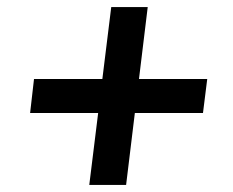

<svg xmlns="http://www.w3.org/2000/svg" viewBox="-20 -566 659 542"><path d="M232 -44 294 -546H397L336 -44ZM65 -247 76 -343H565L553 -247Z"/></svg>

Font: Inclusive Sans Medium
Style: Italic
Weight: 500
Italic angle: -7°
Designer: Olivia King
Foundry: Olivia King
Version: Version 2.004